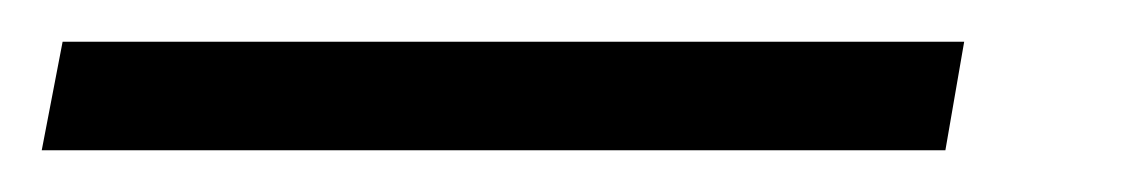

<svg xmlns="http://www.w3.org/2000/svg" viewBox="-86 42 539 92"><path d="M-66 114H367L376 62H-56Z"/></svg>

Font: Fixel Display Light
Style: Italic
Weight: 300
Italic angle: -10°
Designer: AlfaBravo + MacPaw
Foundry: Kyrylo Tkachov, Marchela Mozhyna, Serhii Makarenko, Maria Weinstein, Zakhar Kryvoshyya
Version: Version 1.210;Glyphs 3.2 (3217)